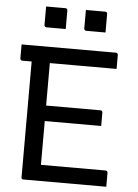

<svg xmlns="http://www.w3.org/2000/svg" viewBox="-60 -954 720 1000"><g transform="rotate(5 300.0 -454.0)"><path d="M30 -700H523Q527 -700 529 -698.5Q531 -697 532.5 -695Q534 -693 534 -689Q534 -669 534 -653Q534 -637 534 -616H41Q38 -616 35.5 -617.5Q33 -619 31.5 -621.5Q30 -624 30 -627Q30 -648 30 -664Q30 -680 30 -700ZM143 -394H469Q473 -394 475 -392.5Q477 -391 478.5 -389Q480 -387 480 -383Q480 -370 480 -358.5Q480 -347 480 -336Q480 -325 480 -313H143ZM101 0Q98 0 96 -0.5Q94 -1 92.5 -2.5Q91 -4 90.5 -6Q90 -8 90 -11Q90 -59 90 -119Q90 -179 90 -246.5Q90 -314 90 -384Q90 -454 90 -524.5Q90 -595 90 -659H192L185 -643Q185 -624 185 -601Q185 -578 185 -555Q185 -502 185 -443Q185 -384 185 -323Q185 -262 185 -201Q185 -140 185 -84H523Q528 -84 531 -81Q534 -78 534 -73Q534 -54 534 -36.5Q534 -19 534 0ZM140 -908Q165 -908 190.5 -908Q216 -908 241 -908Q245 -908 247 -906.5Q249 -905 250.5 -903Q252 -901 252 -897V-800Q227 -800 201.5 -800Q176 -800 151 -800Q148 -800 145.5 -801.5Q143 -803 141.5 -805.5Q140 -808 140 -811ZM348 -908Q373 -908 398.5 -908Q424 -908 449 -908Q453 -908 455 -906.5Q457 -905 458.5 -903Q460 -901 460 -897V-800Q435 -800 409.5 -800Q384 -800 359 -800Q356 -800 353.5 -801.5Q351 -803 349.5 -805.5Q348 -808 348 -811Z"/></g></svg>

Font: Rec Mono Linear
Style: Regular
Weight: 400
Monospace: yes
Version: Version 1.085; ttfautohint (v1.8.4.7-5d5b)